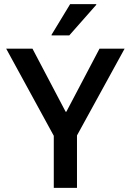

<svg xmlns="http://www.w3.org/2000/svg" viewBox="-20 -911 634 931"><path d="M240.8 0V-252.5L10 -675H137.5L298.3 -369.2H301.7L462.5 -675H584.2L353.3 -254.2V0ZM230 -739.2V-742.5L320 -890.8H446.7V-887.5L315.8 -739.2Z"/></svg>

Font: Funnel Sans Medium
Style: Regular
Weight: 500
Version: Version 1.000; Beta; Release 5; Build 24; ttfautohint (v1.8.